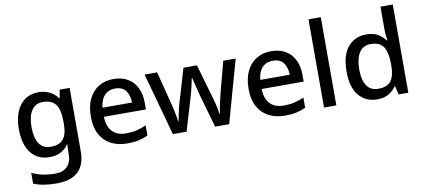

<svg xmlns="http://www.w3.org/2000/svg" viewBox="-84 -1075 3611 1629"><g transform="rotate(-10 1721.5 -260.0)"><path d="M269 -549Q321 -549 363 -529Q405 -509 434 -468H439L451 -539H537V7Q537 122 475.5 181Q414 240 288 240Q230 240 181 232Q132 224 91 207V114Q177 156 294 156Q360 156 396 118.5Q432 81 432 13V-5Q432 -18 433 -39.5Q434 -61 435 -71H431Q403 -29 362.5 -9.5Q322 10 269 10Q167 10 109.5 -63.5Q52 -137 52 -268Q52 -398 110 -473.5Q168 -549 269 -549ZM291 -461Q229 -461 195 -411Q161 -361 161 -267Q161 -173 194.5 -124Q228 -75 293 -75Q367 -75 401.5 -115.5Q436 -156 436 -248V-268Q436 -372 401 -416.5Q366 -461 291 -461Z M915 -549Q986 -549 1037 -519.5Q1088 -490 1115.5 -435Q1143 -380 1143 -305V-247H781Q783 -164 824.5 -120Q866 -76 941 -76Q993 -76 1033.5 -85.5Q1074 -95 1117 -114V-26Q1077 -8 1035.5 1Q994 10 937 10Q859 10 799 -21Q739 -52 705.5 -113.5Q672 -175 672 -265Q672 -356 702.5 -419Q733 -482 787.5 -515.5Q842 -549 915 -549ZM915 -467Q858 -467 823.5 -430Q789 -393 783 -325H1037Q1036 -388 1007 -427.5Q978 -467 915 -467Z M1619 -270Q1614 -290 1607.5 -314Q1601 -338 1595 -362.5Q1589 -387 1584 -408Q1579 -429 1576 -441H1572Q1570 -429 1565.5 -408Q1561 -387 1555 -362.5Q1549 -338 1543 -313.5Q1537 -289 1530 -269L1450 -1H1332L1183 -540H1291L1361 -267Q1369 -239 1375.5 -208Q1382 -177 1387.5 -148.5Q1393 -120 1395 -101H1399Q1401 -114 1405 -133.5Q1409 -153 1413.5 -174.5Q1418 -196 1422.5 -216Q1427 -236 1432 -249L1518 -540H1634L1718 -249Q1724 -229 1731 -201.5Q1738 -174 1743.5 -147.5Q1749 -121 1751 -102H1755Q1757 -119 1762 -146.5Q1767 -174 1774.5 -206Q1782 -238 1789 -267L1861 -540H1968L1817 -1H1696Z M2274 -549Q2345 -549 2396 -519.5Q2447 -490 2474.5 -435Q2502 -380 2502 -305V-247H2140Q2142 -164 2183.5 -120Q2225 -76 2300 -76Q2352 -76 2392.5 -85.5Q2433 -95 2476 -114V-26Q2436 -8 2394.5 1Q2353 10 2296 10Q2218 10 2158 -21Q2098 -52 2064.5 -113.5Q2031 -175 2031 -265Q2031 -356 2061.5 -419Q2092 -482 2146.5 -515.5Q2201 -549 2274 -549ZM2274 -467Q2217 -467 2182.5 -430Q2148 -393 2142 -325H2396Q2395 -388 2366 -427.5Q2337 -467 2274 -467Z M2740 0H2634V-760H2740Z M3091 10Q2994 10 2934.5 -60Q2875 -130 2875 -268Q2875 -407 2935 -478Q2995 -549 3093 -549Q3154 -549 3193 -526Q3232 -503 3256 -470H3262Q3260 -484 3257 -510.5Q3254 -537 3254 -558V-760H3360V0H3277L3259 -72H3254Q3231 -38 3192 -14Q3153 10 3091 10ZM3116 -77Q3194 -77 3226 -120.5Q3258 -164 3258 -251V-267Q3258 -362 3227.5 -412Q3197 -462 3115 -462Q3050 -462 3017 -409.5Q2984 -357 2984 -266Q2984 -175 3017 -126Q3050 -77 3116 -77Z"/></g></svg>

Font: Noto Sans Tangsa Medium
Style: Regular
Weight: 500
Version: Version 1.504